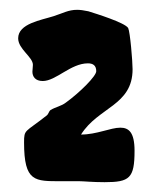

<svg xmlns="http://www.w3.org/2000/svg" viewBox="-20 -743 319 391"><path d="M250 -602C250 -618 245 -678 241 -686C234 -697 176 -715 160 -720C151 -722 143 -723 137 -723C119 -723 108 -716 89 -710C64 -702 17 -695 17 -665C17 -643 47 -627 47 -611C47 -606 46 -601 46 -597C46 -587 52 -578 67 -578C94 -578 124 -614 159 -614C169 -614 176 -610 176 -598C176 -588 143 -555 114 -534C105 -527 93 -525 83 -519C79 -516 79 -510 74 -507C31 -473 29 -480 29 -453C29 -372 51 -374 105 -374C117 -374 129 -374 141 -374C150 -374 168 -372 193 -372C244 -372 254 -380 254 -436C254 -474 242 -483 225 -483C205 -483 177 -469 145 -469C180 -525 250 -528 250 -602Z"/></svg>

Font: Freckle Face
Style: Regular
Weight: 400
Designer: Astigmatic (AOETI)
Foundry: Astigmatic (AOETI)
Version: Version 1.000